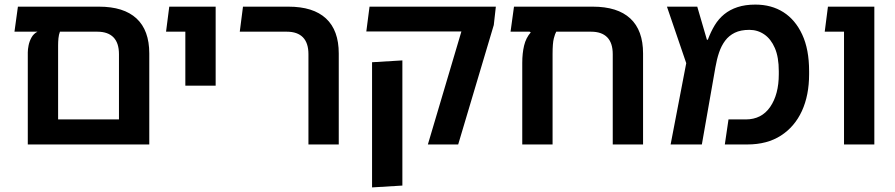

<svg xmlns="http://www.w3.org/2000/svg" viewBox="-20 -629 3899 836"><path d="M411 -600Q519 -600 574.5 -548.5Q630 -497 630 -396V0H101V-401Q101 -414 104.5 -431.5Q108 -449 117 -465.5Q126 -482 143 -491H43L58 -600ZM498 -109V-393Q498 -442 474 -466.5Q450 -491 404 -491H241Q236 -478 234.5 -462.5Q233 -447 233 -431V-109Z M787 -256V-600H919V-256ZM703 -491 717 -600H862V-491Z M1323 0V-393Q1323 -442 1299 -466.5Q1275 -491 1229 -491H1024L1038 -600H1236Q1344 -600 1399.5 -548.5Q1455 -497 1455 -396V0Z M1843 0 1989 -492H1575L1589 -600H2139L2130 -520L1975 0ZM1600 187V-358L1732 -366V179Z M2561 -600Q2669 -600 2724.5 -548.5Q2780 -497 2780 -396V0H2648V-393Q2648 -442 2624 -466.5Q2600 -491 2554 -491H2402Q2397 -483 2391.5 -462Q2386 -441 2386 -394V0H2254V-355Q2254 -397 2262 -430.5Q2270 -464 2291 -488L2279 -495V-600ZM2203 -491 2218 -600H2478V-491Z M2900 0 2968 -354 2884 -600H3016L3058 -456H3062Q3075 -491 3092 -519Q3109 -547 3133.5 -567Q3158 -587 3191.5 -598Q3225 -609 3269 -609Q3339 -609 3391 -576Q3443 -543 3473 -478.5Q3503 -414 3503 -319V-306Q3503 -214 3471.5 -145.5Q3440 -77 3380 -38.5Q3320 0 3234 0H3136L3152 -109H3227Q3296 -109 3333.5 -163.5Q3371 -218 3371 -306V-319Q3371 -380 3354 -419.5Q3337 -459 3308 -479Q3279 -499 3243 -499Q3205 -499 3179.5 -486.5Q3154 -474 3137.5 -452Q3121 -430 3111 -400.5Q3101 -371 3095 -336L3036 0Z M3655 0V-600H3787V0ZM3571 -491 3585 -600H3742V-491Z"/></svg>

Font: Noto Sans Hebrew Thin SemiBold
Style: Regular
Weight: 600
Version: Version 3.001